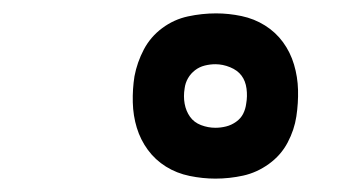

<svg xmlns="http://www.w3.org/2000/svg" viewBox="-20 -799 540 287"><path d="M302 -532Q283 -532 263.5 -536Q244 -540 228 -550Q212 -560 201 -575Q190 -590 184.5 -608Q179 -626 178.5 -646Q178 -666 181 -685Q185 -706 195 -725Q205 -744 222.5 -757Q240 -770 261 -774.5Q282 -779 303 -779Q322 -779 341 -775Q360 -771 376 -761Q392 -751 403 -736Q414 -721 419.5 -702.5Q425 -684 425.5 -664.5Q426 -645 423 -625Q420 -605 410 -586Q400 -567 382 -554Q364 -541 343.5 -536.5Q323 -532 302 -532ZM302 -608Q310 -608 318 -610Q326 -612 333 -617Q340 -622 343.5 -629Q347 -636 348 -644Q350 -655 348.5 -666.5Q347 -678 341 -686Q335 -694 324 -698.5Q313 -703 302 -703Q294 -703 286 -701Q278 -699 271.5 -694Q265 -689 261 -682Q257 -675 256 -667Q254 -655 256 -644Q258 -633 264 -624.5Q270 -616 280.5 -612Q291 -608 302 -608Z"/></svg>

Font: Iosevka Term Curly Semibold
Style: Italic
Weight: 600
Italic angle: -9°
Designer: Belleve Invis
Foundry: Belleve Invis
Version: Version 32.3.0